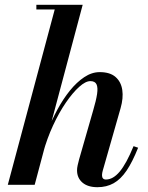

<svg xmlns="http://www.w3.org/2000/svg" viewBox="-20 -770 616 800"><path d="M12.5 0 208 -730.5H131.5V-750H324.5L124.5 0ZM386 10Q346 10 323.5 -9.2Q301 -28.5 301 -60.5Q301 -69.5 303.5 -81.2Q306 -93 309.5 -105.5L368.5 -311Q380.5 -351.5 384.5 -378.2Q388.5 -405 382.2 -418.5Q376 -432 356.5 -432Q336.5 -432 309.8 -408Q283 -384 254.5 -342.5Q226 -301 201 -247Q176 -193 159.5 -133H148Q159 -176 177.2 -222.8Q195.5 -269.5 219.2 -313.5Q243 -357.5 271.2 -392.5Q299.5 -427.5 331 -448.5Q362.5 -469.5 395.5 -469.5Q438.5 -469.5 461.5 -449.2Q484.5 -429 489.5 -395.2Q494.5 -361.5 482.5 -319.5L408 -58.5Q407 -55 406 -49.8Q405 -44.5 405 -40.5Q405 -22 421.5 -22Q451 -22 478.8 -55Q506.5 -88 536.5 -161L555.5 -154.5Q532 -95.5 507.5 -59.2Q483 -23 453.5 -6.5Q424 10 386 10Z"/></svg>

Font: Bodoni Moda 11pt SemiBold
Style: Italic
Weight: 600
Italic angle: -13°
Designer: Owen Earl
Foundry: indestructible type
Version: Version 2.004